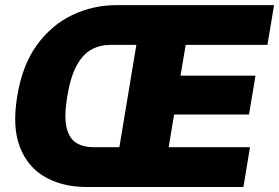

<svg xmlns="http://www.w3.org/2000/svg" viewBox="-20 -748 1116 768"><path d="M326.2 0Q231.9 0 161.9 -39.1Q91.8 -78.1 60.1 -158.4Q28.3 -238.8 48.8 -362.3Q68.8 -486.8 127.4 -567.6Q186 -648.4 269.3 -688Q352.5 -727.5 446.3 -727.5H1076.2L1049.8 -568.4H722.7L702.1 -445.3H1002L976.1 -290H676.3L654.8 -159.2H980L953.6 0ZM457.5 -159.2 525.4 -568.4H419.9Q380.4 -568.4 346.2 -550Q312 -531.7 287.1 -486.8Q262.2 -441.9 249 -362.3Q235.8 -282.2 246.3 -238Q256.8 -193.8 285.2 -176.5Q313.5 -159.2 352.5 -159.2Z"/></svg>

Font: Inter Black
Style: Italic
Weight: 900
Italic angle: -9.39999°
Designer: Rasmus Andersson
Foundry: rsms
Version: Version 4.000;git-a52131595